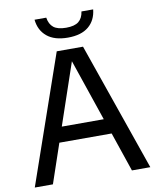

<svg xmlns="http://www.w3.org/2000/svg" viewBox="-99 -1014 889 1090"><g transform="rotate(-10 345.0 -469.0)"><path d="M572 0 495 -226.5H193.5L116.5 0H12L269 -740H420.5L678 0ZM223 -314H465L344 -669.5ZM176 -938.5H243.5Q249.5 -900 273.2 -881.2Q297 -862.5 345.5 -862.5Q394 -862.5 417.5 -881.2Q441 -900 446.5 -938.5H514Q507.5 -876 465.2 -840.8Q423 -805.5 345.5 -805.5Q268.5 -805.5 225.5 -841Q182.5 -876.5 176 -938.5Z"/></g></svg>

Font: Encode Sans Medium
Style: Regular
Weight: 500
Designer: Multiple Designers
Foundry: Impallari Type
Version: Version 2.000